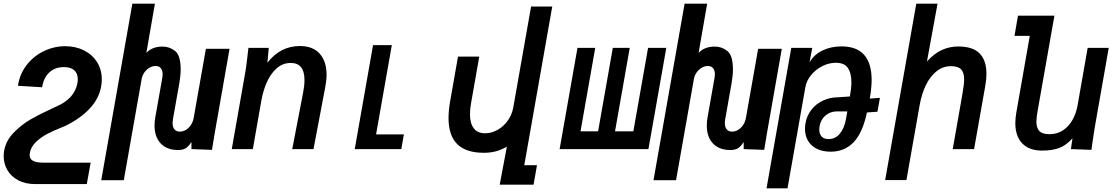

<svg xmlns="http://www.w3.org/2000/svg" viewBox="-30 -810 6050 1043"><path d="M-10 38.5Q-10 21.5 -7.5 9Q2 -46 44.8 -89.8Q87.5 -133.5 135.8 -161.2Q184 -189 243.5 -216Q266.5 -226.5 273 -230Q374.5 -272.5 390.5 -358Q392.5 -368 392.5 -379.5Q392.5 -411 373.5 -428.2Q354.5 -445.5 317.5 -445.5Q268 -445.5 237 -415.8Q206 -386 199 -336L67.5 -344Q77 -408 114.8 -456.8Q152.5 -505.5 208 -532.2Q263.5 -559 324.5 -559Q381.5 -559 426.8 -536Q472 -513 497.5 -472Q523 -431 523 -378.5Q523 -358.5 519.5 -340.5Q497 -213 328 -127.5L312.5 -121Q264 -101.5 229.5 -84Q195 -66.5 166.5 -39.8Q138 -13 132 21Q131 29 131 32Q131 54 149.8 63.8Q168.5 73.5 203 73.5H462.5L441.5 190H162Q107.5 190 68.8 169.2Q30 148.5 10 114Q-10 79.5 -10 38.5Z M853.5 -406Q853.5 -426.5 844 -439Q834.5 -451.5 816 -451.5Q797 -451.5 780.5 -441.2Q764 -431 753.2 -414.8Q742.5 -398.5 739.5 -381L642.5 169H520L689 -790H811.5L765 -522.5Q796 -557 853.5 -557Q891 -557 921.2 -533Q951.5 -509 951.5 -433Q951.5 -401.5 944 -357L909 -159.5Q907.5 -150 907.5 -141.5Q907.5 -119 918 -107Q928.5 -95 946.5 -95Q973.5 -95 995 -116.2Q1016.5 -137.5 1022 -169L1088.5 -545H1217L1152 -175Q1134.5 -78.5 1121.5 4L1010 0V-38.5Q993 -12.5 977.2 -3.8Q961.5 5 937 5Q877.5 5 843.5 -30.2Q809.5 -65.5 809.5 -128.5Q809.5 -150.5 814 -175L852 -389.5Q853.5 -398 853.5 -406Z M1315.5 -515.5 1319.5 -550H1430L1422.5 -469Q1493 -560 1599 -560Q1669 -560 1706.5 -518.5Q1744 -477 1744 -403.5Q1744 -374 1737 -337.5L1673 0H1557.5L1616.5 -306Q1624 -344.5 1624 -375.5Q1624 -468 1549.5 -468Q1505 -468 1472 -438Q1439 -408 1419 -362Q1399 -316 1390 -265L1343.5 0H1229L1303.5 -423Q1309.5 -459 1315.5 -515.5Z M1996.5 -565H2098.5L2013 -80H2164L2150 0H1897Z M2598 20Q2502 20 2454.2 -26.8Q2406.5 -73.5 2406.5 -169.5Q2406.5 -209.5 2416 -264L2458 -502.5H2573.5L2529 -250Q2523 -217 2523 -190Q2523 -139.5 2543.8 -112.8Q2564.5 -86 2604.5 -86Q2639.5 -86 2672.5 -104.2Q2705.5 -122.5 2728.5 -155Q2751.5 -187.5 2758.5 -227.5L2855 -774.5H2970L2818 87.5H2887L2868.5 193H2684.5L2723.5 -13Q2692 4.5 2663 12.2Q2634 20 2598 20Z M3492.5 0H3010L3107 -550H3203.5L3123.5 -96.5H3219L3299 -550H3391L3311 -96.5H3410.5L3490.5 -550H3589.5Z M3853.5 -406Q3853.5 -426.5 3844 -439Q3834.5 -451.5 3816 -451.5Q3797 -451.5 3780.5 -441.2Q3764 -431 3753.2 -414.8Q3742.5 -398.5 3739.5 -381L3642.5 169H3520L3689 -790H3811.5L3765 -522.5Q3796 -557 3853.5 -557Q3891 -557 3921.2 -533Q3951.5 -509 3951.5 -433Q3951.5 -401.5 3944 -357L3909 -159.5Q3907.5 -150 3907.5 -141.5Q3907.5 -119 3918 -107Q3928.5 -95 3946.5 -95Q3973.5 -95 3995 -116.2Q4016.5 -137.5 4022 -169L4088.5 -545H4217L4152 -175Q4134.5 -78.5 4121.5 4L4010 0V-38.5Q3993 -12.5 3977.2 -3.8Q3961.5 5 3937 5Q3877.5 5 3843.5 -30.2Q3809.5 -65.5 3809.5 -128.5Q3809.5 -150.5 3814 -175L3852 -389.5Q3853.5 -398 3853.5 -406Z M4268.5 -550H4382.5L4367.5 -471Q4392.5 -514.5 4438.8 -536.2Q4485 -558 4541.5 -558Q4705 -558 4705 -375Q4705 -333.5 4695 -274.5L4750 -278.5L4736.5 -203L4679.5 -199Q4656 -88.5 4607 -37.2Q4558 14 4482.5 14Q4438 14 4406.5 -2Q4375 -18 4359 -46Q4343 -74 4343 -110Q4343 -127 4345.5 -140Q4353 -182.5 4378.5 -214.8Q4404 -247 4442 -264.2Q4480 -281.5 4522.5 -281.5L4587 -286Q4595 -330.5 4595 -364.5Q4595 -412 4576.2 -440.5Q4557.5 -469 4510.5 -469Q4473 -469 4437 -450.8Q4401 -432.5 4376 -402Q4351 -371.5 4345 -336.5L4248 213H4134ZM4565 -160.5 4573 -205H4517.5Q4481 -205 4454.8 -183Q4428.5 -161 4422 -123.5Q4420.5 -114.5 4420.5 -106.5Q4420.5 -83 4433 -68.8Q4445.5 -54.5 4470.5 -54.5Q4509.5 -54.5 4533.2 -85Q4557 -115.5 4565 -160.5Z M4947.5 -790H5063L5005.5 -476Q5044 -519 5086 -538.2Q5128 -557.5 5175 -557.5Q5255 -557.5 5291.8 -519.5Q5328.5 -481.5 5328.5 -410.5Q5328.5 -377 5322 -341.5L5261.5 0H5145.5L5198 -298.5Q5207.5 -353 5207.5 -378.5Q5207.5 -415.5 5191.2 -433Q5175 -450.5 5135.5 -450.5Q5092.5 -450.5 5058 -423.2Q5023.5 -396 5000.2 -348.5Q4977 -301 4966 -240L4894 168H4778.5Z M5485.5 -141.5Q5485.5 -167 5491 -199L5564 -615H5481L5500 -725H5698L5607 -209.5Q5600 -170 5600 -149Q5600 -115.5 5616 -98.2Q5632 -81 5671 -81Q5713 -81 5744.8 -102.2Q5776.5 -123.5 5796.2 -158.8Q5816 -194 5823.5 -236.5L5878.5 -550H5993L5916.5 -115Q5912.5 -91 5905.5 -43L5899 4L5787.5 0L5796 -58.5Q5761.5 -20 5723.8 -6Q5686 8 5630.5 8Q5560.5 8 5523 -31.2Q5485.5 -70.5 5485.5 -141.5Z"/></svg>

Font: JuliaMono SemiBold
Style: Italic
Weight: 600
Italic angle: -9°
Monospace: yes
Designer: cormullion
Foundry: corm
Version: Version 0.056; ttfautohint (v1.8.4)